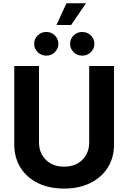

<svg xmlns="http://www.w3.org/2000/svg" viewBox="-20 -1125 772 1156"><path d="M366.2 10.3Q275.4 10.3 208 -22.9Q140.6 -56.2 103.3 -116Q65.9 -175.8 65.9 -255.4V-727.5H214.8V-267.6Q214.8 -204.1 256.1 -162.8Q297.4 -121.6 366.2 -121.6Q434.6 -121.6 475.8 -162.8Q517.1 -204.1 517.1 -267.6V-727.5H666.5V-255.4Q666.5 -175.8 628.7 -116Q590.8 -56.2 523.4 -22.9Q456.1 10.3 366.2 10.3ZM258.8 -790Q228.5 -790 207 -811Q185.5 -832 185.5 -861.3Q185.5 -890.6 207 -911.6Q228.5 -932.6 258.8 -932.6Q289.1 -932.6 310.3 -911.6Q331.5 -890.6 331.5 -861.3Q331.5 -832 310.3 -811Q289.1 -790 258.8 -790ZM475.1 -790Q444.8 -790 423.3 -811Q401.9 -832 401.9 -861.3Q401.9 -890.6 423.3 -911.6Q444.8 -932.6 475.1 -932.6Q505.4 -932.6 526.9 -911.6Q548.3 -890.6 548.3 -861.3Q548.3 -832 526.9 -811Q505.4 -790 475.1 -790ZM319.8 -974.6 380.4 -1105.5H498L408.2 -974.6Z"/></svg>

Font: Inter-Bold
Style: Bold
Weight: 700
Designer: Rasmus Andersson
Foundry: rsms
Version: Version 4.000;git-a52131595